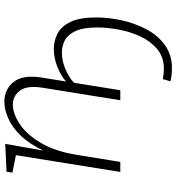

<svg xmlns="http://www.w3.org/2000/svg" viewBox="16 -588 809 881"><g transform="rotate(-90 420.5 -147.5)"><path d="M401 0 458 -354Q470 -427 445.5 -460Q421 -493 381 -493Q340 -493 292.5 -462Q245 -431 205.5 -365Q166 -299 150 -196L118 0H72L149 -479L69 -495L73 -522L201 -528L170 -353Q201 -418 239.5 -457.5Q278 -497 318.5 -514.5Q359 -532 394 -532Q451 -532 485 -489.5Q519 -447 505 -360L487 -249Q514 -273 554.5 -289Q595 -305 637 -305Q674 -305 707 -288Q740 -271 760.5 -228.5Q781 -186 781 -110Q781 -55 768 5.5Q755 66 727 119Q699 172 654.5 204.5Q610 237 548 237Q534 237 519 235.5Q504 234 488 230L498 195Q522 200 545 200Q599 200 635.5 169.5Q672 139 694 91.5Q716 44 725.5 -8.5Q735 -61 735 -105Q735 -170 718.5 -205.5Q702 -241 676 -254.5Q650 -268 620 -268Q579 -268 540.5 -250.5Q502 -233 481 -212L447 0Z"/></g></svg>

Font: Bitter Light
Style: Italic
Weight: 300
Italic angle: -9°
Designer: Sol Matas, and Bitter project Authors
Foundry: Sol Matas
Version: Version 2.001